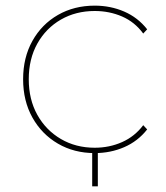

<svg xmlns="http://www.w3.org/2000/svg" viewBox="-20 -540 588 681"><path d="M316 3Q243 3 185.5 -30.5Q128 -64 95 -123Q62 -182 62 -259Q62 -336 95 -395Q128 -454 185.5 -487Q243 -520 316 -520Q372 -520 420.5 -499Q469 -478 502 -436L488 -421Q458 -462 413 -481.5Q368 -501 316 -501Q249 -501 196 -470.5Q143 -440 112.5 -385.5Q82 -331 82 -259Q82 -187 112.5 -132.5Q143 -78 196 -47Q249 -16 316 -16Q368 -16 413 -36Q458 -56 488 -96L502 -81Q469 -39 420.5 -18Q372 3 316 3ZM307 121V-10H327V121Z"/></svg>

Font: Montserrat Thin
Style: Regular
Weight: 100
Designer: Julieta Ulanovsky
Foundry: Julieta Ulanovsky
Version: Version 9.000